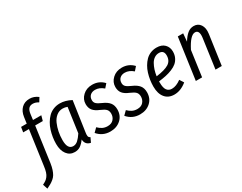

<svg xmlns="http://www.w3.org/2000/svg" viewBox="-157 -1330 2675 2121"><g transform="rotate(-30 1180.0 -269.5)"><path d="M291 -683.1Q257.3 -683.1 239 -662.8Q220.7 -642.6 214.8 -600.1L205.1 -525.9H311L293 -461.9H195.8L133.8 -16.1Q127.4 26.9 116.7 59.3Q106 91.8 93 113.5Q80.1 135.3 58.6 153.3Q37.1 171.4 16.8 182.9Q-3.4 194.3 -36.1 210L-56.2 148.9Q-30.3 136.2 -14.6 125.2Q1 114.3 16.1 95.2Q31.2 76.2 40.5 47.1Q49.8 18.1 55.2 -24.9L116.2 -461.9H43L53.2 -525.9H125L136.2 -605Q145.5 -671.4 185.1 -710.2Q224.6 -749 288.1 -749Q344.7 -749 394 -710.9L362.8 -660.2Q326.7 -683.1 291 -683.1Z M551.8 -537.1Q621.6 -537.1 694.8 -498L639.6 -118.2Q637.2 -100.6 636.7 -92.3Q636.2 -84 637.5 -73.2Q638.7 -62.5 644.5 -56.2Q650.4 -49.8 660.6 -44.9L633.8 12.2Q566.9 -0.5 563 -70.8Q533.7 -30.3 502.9 -9Q472.2 12.2 430.7 12.2Q367.7 12.2 330.8 -37.1Q293.9 -86.4 293.9 -168.9Q293.9 -210.4 300.3 -252.2Q306.6 -293.9 319.6 -335.7Q332.5 -377.4 353.8 -413.6Q375 -449.7 402.6 -477.5Q430.2 -505.4 468.5 -521.2Q506.8 -537.1 551.8 -537.1ZM550.8 -472.2Q506.3 -472.2 471.4 -444.3Q436.5 -416.5 416.5 -371.1Q396.5 -325.7 386.2 -274.2Q376 -222.7 376 -168.9Q376 -53.2 447.8 -53.2Q480 -53.2 507.3 -77.6Q534.7 -102.1 564.9 -147.9L608.9 -460.9Q581.1 -472.2 550.8 -472.2Z M964.4 -537.1Q1051.8 -537.1 1110.4 -474.1L1070.3 -428.2Q1019.5 -472.2 964.4 -472.2Q925.3 -472.2 901.4 -450.2Q877.4 -428.2 877.4 -390.1Q877.4 -361.3 896.2 -343.8Q915 -326.2 961.4 -306.2Q1017.6 -282.2 1044.4 -248.8Q1071.3 -215.3 1071.3 -162.1Q1071.3 -84 1018.6 -35.9Q965.8 12.2 884.3 12.2Q786.1 12.2 723.1 -62L769.5 -107.9Q795.9 -81.5 823.7 -67.9Q851.6 -54.2 887.2 -54.2Q937 -54.2 963.1 -84.2Q989.3 -114.3 989.3 -154.8Q989.3 -190.4 970.7 -210.7Q952.1 -231 902.3 -252Q846.7 -274.4 821.5 -305.7Q796.4 -336.9 796.4 -386.2Q796.4 -447.8 844 -492.4Q891.6 -537.1 964.4 -537.1Z M1342.8 -537.1Q1430.2 -537.1 1488.8 -474.1L1448.7 -428.2Q1397.9 -472.2 1342.8 -472.2Q1303.7 -472.2 1279.8 -450.2Q1255.9 -428.2 1255.9 -390.1Q1255.9 -361.3 1274.7 -343.8Q1293.5 -326.2 1339.8 -306.2Q1396 -282.2 1422.9 -248.8Q1449.7 -215.3 1449.7 -162.1Q1449.7 -84 1397 -35.9Q1344.2 12.2 1262.7 12.2Q1164.6 12.2 1101.6 -62L1147.9 -107.9Q1174.3 -81.5 1202.1 -67.9Q1230 -54.2 1265.6 -54.2Q1315.4 -54.2 1341.6 -84.2Q1367.7 -114.3 1367.7 -154.8Q1367.7 -190.4 1349.1 -210.7Q1330.6 -231 1280.8 -252Q1225.1 -274.4 1200 -305.7Q1174.8 -336.9 1174.8 -386.2Q1174.8 -447.8 1222.4 -492.4Q1270 -537.1 1342.8 -537.1Z M1922.4 -409.2Q1922.4 -366.7 1906.5 -333.3Q1890.6 -299.8 1864.5 -277.6Q1838.4 -255.4 1798.6 -239.3Q1758.8 -223.1 1717.8 -214.4Q1676.8 -205.6 1624.5 -199.2V-182.1Q1624.5 -115.2 1646.5 -86.2Q1668.5 -57.1 1708.5 -57.1Q1764.2 -57.1 1825.7 -103L1859.4 -50.8Q1782.7 12.2 1700.7 12.2Q1625 12.2 1583.3 -38.8Q1541.5 -89.8 1541.5 -180.2Q1541.5 -221.2 1547.6 -262.2Q1553.7 -303.2 1566.2 -343.8Q1578.6 -384.3 1598.9 -418.9Q1619.1 -453.6 1645.3 -480.2Q1671.4 -506.8 1707.5 -522Q1743.7 -537.1 1785.6 -537.1Q1851.1 -537.1 1886.7 -500.7Q1922.4 -464.4 1922.4 -409.2ZM1779.3 -472.2Q1746.6 -472.2 1720 -454.3Q1693.4 -436.5 1675.8 -405.3Q1658.2 -374 1646.7 -338.4Q1635.3 -302.7 1629.4 -261.2Q1739.7 -274.9 1790.5 -306.9Q1841.3 -338.9 1841.3 -405.8Q1841.3 -472.2 1779.3 -472.2Z M2260.3 -538.1Q2314.9 -538.1 2344 -494.6Q2373 -451.2 2363.3 -379.9L2309.6 0H2229.5L2282.2 -378.9Q2293 -470.2 2238.3 -470.2Q2177.2 -470.2 2103.5 -324.2L2058.6 0H1978.5L2052.2 -525.9H2120.6L2111.3 -424.8Q2145 -480 2180.2 -509Q2215.3 -538.1 2260.3 -538.1Z"/></g></svg>

Font: Fira Sans Compressed Book
Style: Italic
Weight: 350
Width: 3
Italic angle: -8°
Designer: Carrois Corporate & Edenspiekermann AG
Foundry: Carrois Corporate GbR & Edenspiekermann AG
Version: Version 4.203;PS 004.203;hotconv 1.0.88;makeotf.lib2.5.64775